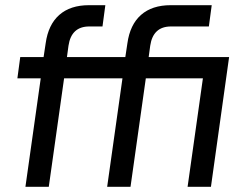

<svg xmlns="http://www.w3.org/2000/svg" viewBox="-20 -720 940 740"><path d="M452 -418H227L168 0H78L137 -418H47L58 -500H148L156 -553Q166 -625 208.5 -662.5Q251 -700 323 -700H386L375 -618H324Q255 -618 244 -544L238 -500H463L471 -553Q481 -625 523.5 -662.5Q566 -700 638 -700H796L785 -618H639Q570 -618 559 -544L553 -500H863L793 0H703L762 -418H542L483 0H393Z"/></svg>

Font: Retni Sans Medium
Style: Italic
Weight: 500
Italic angle: -8°
Designer: Vitaly Kuzmin
Foundry: ParaType Ltd.
Version: Version 1.00;June 10, 2019;FontCreator 11.5.0.2425 64-bit; t